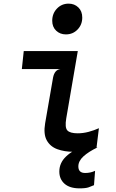

<svg xmlns="http://www.w3.org/2000/svg" viewBox="-20 -826 640 1055"><path d="M382.5 8Q334 8 295 -6.2Q256 -20.5 237 -54.8Q218 -89 228 -148.5L271.5 -399.5Q275.5 -420.5 285.5 -432.5Q295.5 -444.5 312.5 -446.5H100L110.5 -545.5H407.5L344 -175.5Q335.5 -125.5 350 -109.5Q364.5 -93.5 407 -93.5Q436.5 -93.5 466.8 -101.5Q497 -109.5 523.5 -121.5L510.5 -16Q481.5 -5.5 446.2 1.2Q411 8 382.5 8ZM342 -637Q310 -637 288.5 -657.5Q267 -678 267 -712Q267 -752 293 -779Q319 -806 357 -806Q389 -806 410.5 -785.2Q432 -764.5 432 -729.5Q432 -690.5 406.2 -663.8Q380.5 -637 342 -637ZM417.5 209Q363.5 209 334.8 183.8Q306 158.5 306 116.5Q306 69 343 33.8Q380 -1.5 433 -16H515.5Q466 8 438.2 33.5Q410.5 59 410.5 88.5Q410.5 124.5 448 124.5Q478 124.5 502.5 112.5L496.5 191.5Q483.5 197.5 467.2 203.2Q451 209 417.5 209Z"/></svg>

Font: Spline Sans Mono Medium
Style: Italic
Weight: 500
Italic angle: -4°
Monospace: yes
Designer: Eben Sorkin, Mirko Velimirovic
Foundry: Sorkin Type
Version: Version 1.004